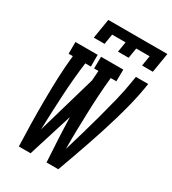

<svg xmlns="http://www.w3.org/2000/svg" viewBox="-225 -1072 1063 1188"><g transform="rotate(30 306.5 -477.5)"><path d="M103 0Q100 -81 98.5 -162Q97 -243 97.5 -324Q98 -405 101 -487Q104 -569 113 -651H83V-735H242V-651H202Q186 -528 179.5 -405Q173 -282 169 -160L291 -581Q292 -599 293.5 -616.5Q295 -634 296 -651H265L266 -735H425L424 -651H384Q377 -586 373 -521Q369 -456 367 -391.5Q365 -327 363.5 -262.5Q362 -198 363 -133Q384 -204 404.5 -274Q425 -344 444 -415Q463 -486 480.5 -556.5Q498 -627 509 -698L515 -735H603L597 -698Q587 -639 572.5 -580.5Q558 -522 541 -463.5Q524 -405 505.5 -347Q487 -289 467 -231Q447 -173 426.5 -115.5Q406 -58 385 0H301Q296 -79 292 -157.5Q288 -236 286 -316L187 0ZM168 -815 191 -955H613L590 -815H513L525 -888H429L417 -815H341L353 -888H257L245 -815Z"/></g></svg>

Font: Iosevka HT Medium Extended
Style: Italic
Weight: 500
Width: 7
Italic angle: -9°
Monospace: yes
Designer: Belleve Invis
Foundry: Belleve Invis
Version: Version 32.3.0; ttfautohint (v1.8.4)